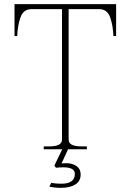

<svg xmlns="http://www.w3.org/2000/svg" viewBox="-20 -720 630 926"><path d="M540 -700V-546H527Q525 -598 511 -637Q497 -676 458 -676H311V-47Q311 -30 326.5 -22Q342 -14 372 -14H399V0H308L277 68Q284 67 300 67Q329 67 349 81Q369 95 369 121Q369 154 343 170Q317 186 273 186Q245 186 218 180L227 162Q250 166 276 166Q341 166 341 119Q341 87 286 87Q268 87 250 89L242 79L280 0H191V-14H218Q248 -14 263.5 -22Q279 -30 279 -47V-676H132Q93 -676 79 -637Q65 -598 63 -546H50V-700Z"/></svg>

Font: Taviraj Thin
Style: Regular
Weight: 250
Designer: Katatrad Team
Foundry: CadsonDemak
Version: Version 1.001